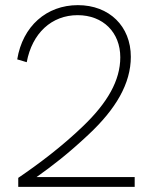

<svg xmlns="http://www.w3.org/2000/svg" viewBox="-20 -727 590 747"><path d="M51 0H504V-38H122C184 -82 244 -128 324 -203C431 -303 489 -402 489 -506C489 -625 405 -707 283 -707C161 -707 68 -625 47 -496L84 -485C105 -598 181 -668 282 -668C381 -668 448 -601 448 -504C448 -414 398 -327 303 -236C222 -158 132 -90 51 -35Z"/></svg>

Font: Fixel Text ExtraLight
Style: Regular
Weight: 200
Width: 4
Designer: AlfaBravo + MacPaw
Foundry: Kyrylo Tkachov, Marchela Mozhyna, Serhii Makarenko, Maria Weinstein, Zakhar Kryvoshyya
Version: Version 1.211